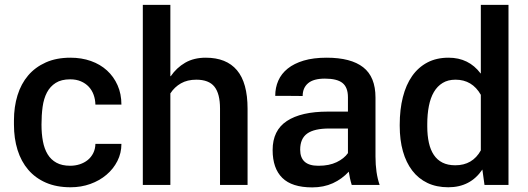

<svg xmlns="http://www.w3.org/2000/svg" viewBox="-20 -782 2235 812"><path d="M278.5 10Q219 10 174.2 -9.5Q129.5 -29 99.5 -64Q69.5 -99 54.2 -147.8Q39 -196.5 39 -255V-272.5Q39 -330 54 -378.8Q69 -427.5 99 -462.8Q129 -498 173.8 -518Q218.5 -538 278 -538Q325 -538 364.5 -524Q404 -510 432.5 -484Q461 -458 477.2 -421.5Q493.5 -385 493.5 -339.5H383.5Q383 -361.5 376 -381Q369 -400.5 355.5 -415Q342 -429.5 322.2 -438Q302.5 -446.5 277 -446.5Q239.5 -446.5 215.8 -431.5Q192 -416.5 178.5 -390.8Q165 -365 160.2 -330Q155.5 -295 155.5 -255Q155.5 -216.5 161.5 -184.5Q167.5 -152.5 181.5 -129.5Q195.5 -106.5 218.8 -93.8Q242 -81 277 -81Q298 -81 317.2 -87.2Q336.5 -93.5 351 -105.2Q365.5 -117 374.2 -134.2Q383 -151.5 383.5 -173.5H493.5Q493.5 -134.5 476.5 -101Q459.5 -67.5 430.2 -42.8Q401 -18 362 -4Q323 10 278.5 10Z M1027 0H910.5V-323Q910.5 -385.5 887 -415.2Q863.5 -445 810 -445Q772.5 -445 745.2 -429.5Q718 -414 700.5 -387V0H584V-761.5H700.5V-460Q700.5 -460 700.5 -460Q700.5 -460 700.5 -460Q700.5 -460 701 -460Q701 -460 701 -460Q701 -460 701 -460Q701 -460 701 -460H701.5Q701.5 -460 701.5 -460Q701.5 -459.5 702 -459.5Q726.5 -495.5 763.2 -516.8Q800 -538 850 -538Q937.5 -538 982.2 -485Q1027 -432 1027 -322Z M1300.5 10.5Q1214.5 10.5 1173.8 -29.8Q1133 -70 1133 -147.5Q1133 -230.5 1193.2 -270.2Q1253.5 -310 1366.5 -310H1451.5V-370.5Q1451.5 -412.5 1428.5 -431Q1405.5 -449.5 1354 -449.5Q1306 -449.5 1283 -430Q1260 -410.5 1260 -376Q1231 -376 1202.5 -376.5H1200.5Q1197.5 -376.5 1194.5 -376.5H1192.5Q1190.5 -376.5 1188 -376.5H1186.5Q1183.5 -376.5 1181 -376.5H1179Q1178.5 -376.5 1177.5 -376.5H1175.5Q1174.5 -376.5 1174 -376.5H1153Q1151.5 -376.5 1150.5 -376.5H1148.5Q1147.5 -376.5 1146.5 -376.5H1144Q1144 -411.5 1157 -441Q1170 -470.5 1196.8 -492Q1223.5 -513.5 1264.5 -525.8Q1305.5 -538 1361.5 -538Q1464 -538 1516 -497.5Q1568 -457 1568 -369.5V-120.5Q1568 -50 1585.5 0H1467.5Q1463 -14.5 1460 -28.5Q1457 -42.5 1455 -56Q1426.5 -25 1387.8 -7.2Q1349 10.5 1300.5 10.5ZM1328.5 -81Q1372 -81 1403.8 -96.2Q1435.5 -111.5 1451.5 -134.5V-238.5H1372.5Q1309 -238.5 1279.2 -217.2Q1249.5 -196 1249.5 -149Q1249.5 -81 1325.5 -81Z M1876 10Q1826 10 1787.8 -8.2Q1749.5 -26.5 1723.5 -60.5Q1697.5 -94.5 1684 -142.2Q1670.5 -190 1670.5 -249.5V-254.5Q1670.5 -319 1683.8 -371.2Q1697 -423.5 1723 -460.5Q1749 -497.5 1787.5 -517.8Q1826 -538 1877 -538Q1962.5 -538 2012.5 -471.5H2013.5V-761.5H2130.5V0H2029L2020 -65Q1969.5 10 1876 10ZM1905.5 -83Q1978.5 -83 2013.5 -146V-381Q1977 -445 1906.5 -445Q1874.5 -445 1852 -431.2Q1829.5 -417.5 1815 -392.8Q1800.5 -368 1793.8 -333.5Q1787 -299 1787 -257.5V-247Q1787 -209 1793.8 -178.5Q1800.5 -148 1814.8 -126.8Q1829 -105.5 1851.5 -94.2Q1874 -83 1905.5 -83Z"/></svg>

Font: Roberto Sans Medium
Style: Regular
Weight: 500
Designer: Google (font) & Cristiano Sobral (main changes)
Version: Version 1.000;October 12, 2021;FontCreator 14.0.0.2814 64-bi